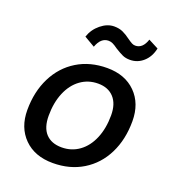

<svg xmlns="http://www.w3.org/2000/svg" viewBox="-128 -788 812 898"><g transform="rotate(20 277.5 -339.5)"><path d="M39 -183Q39 -274 74.5 -345Q110 -416 174.5 -455.5Q239 -495 324 -495Q413 -495 466 -442Q519 -389 519 -301Q519 -210 484 -139.5Q449 -69 384.5 -29.5Q320 10 235 10Q145 10 92 -43Q39 -96 39 -183ZM416 -293Q416 -350 387.5 -381Q359 -412 309 -412Q260 -412 222 -384.5Q184 -357 163 -307Q142 -257 142 -192Q142 -133 170 -103Q198 -73 249 -73Q298 -73 336 -100.5Q374 -128 395 -178Q416 -228 416 -293ZM177 -598Q190 -637 222 -663Q254 -689 288 -689Q313 -689 331.5 -680.5Q350 -672 370 -657Q384 -647 392.5 -642.5Q401 -638 410 -638Q447 -638 463 -687L513 -661Q504 -618 475.5 -592.5Q447 -567 409 -567Q388 -567 372.5 -574Q357 -581 333 -596Q318 -607 307.5 -612Q297 -617 286 -617Q248 -617 230 -567Z"/></g></svg>

Font: Niramit Medium
Style: Italic
Weight: 500
Italic angle: -10°
Designer: Katatrad Aksorn Co.,Ltd.
Foundry: Cadson Demak Co.,Ltd.
Version: Version 1.000; ttfautohint (v1.6)